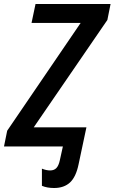

<svg xmlns="http://www.w3.org/2000/svg" viewBox="-49 -734 574 962"><path d="M161 197V111Q183 120 202 120Q222 120 233.5 108Q245 96 251 68L266 0H-29L-13 -79L355 -619H109L129 -714H505L489 -634L120 -96H384L345 88Q332 152 302 180Q272 208 222 208Q187 208 161 197Z"/></svg>

Font: Noto Sans UI NarrowMedium
Style: Italic
Weight: 500
Width: 4
Italic angle: -12°
Designer: Monotype Design Team
Foundry: Monotype Imaging Inc.
Version: Version 1.001